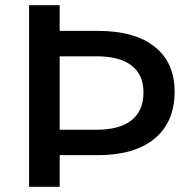

<svg xmlns="http://www.w3.org/2000/svg" viewBox="-20 -720 719 740"><path d="M653 -367Q653 -250 576 -186Q499 -122 357 -122H210V0H92V-700H210V-601H357Q499 -601 576 -540Q653 -479 653 -367ZM533 -364Q533 -432 487 -467.5Q441 -503 352 -503H210V-220H352Q441 -220 487 -256.5Q533 -293 533 -364Z"/></svg>

Font: Sapa
Style: Regular
Weight: 400
Version: Version 1.20 June 8, 2016